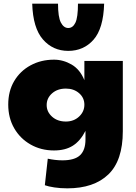

<svg xmlns="http://www.w3.org/2000/svg" viewBox="-20 -834 741 1049"><path d="M348 195Q310 195 277 190Q244 185 225 178L241 33Q259 37 280 39.5Q301 42 321 42Q388 42 417.5 14Q447 -14 447 -72V-119Q419 -64 378 -38Q337 -12 275 -12Q204 -12 147 -44.5Q90 -77 57.5 -133.5Q25 -190 25 -263Q25 -336 57.5 -391Q90 -446 147 -477Q204 -508 275 -508Q325 -508 371 -481.5Q417 -455 441 -396V-501H651V-117Q651 43 572 119Q493 195 348 195ZM340 -170Q383 -170 412 -197Q441 -224 441 -262Q441 -300 412 -325Q383 -350 340 -350Q294 -350 264.5 -324Q235 -298 235 -260Q235 -223 264.5 -196.5Q294 -170 340 -170ZM353 -556Q269 -556 214.5 -618.5Q160 -681 156 -814H297Q297 -741 312.5 -711Q328 -681 353 -681Q378 -681 392 -710Q406 -739 406 -814H549Q545 -678 491 -617Q437 -556 353 -556Z"/></svg>

Font: Paytone One
Style: Regular
Weight: 400
Designer: Vernon Adams
Foundry: Vernon Adams
Version: Version 1.002; ttfautohint (v1.8.4.7-5d5b);gftools[0.9.23]